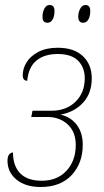

<svg xmlns="http://www.w3.org/2000/svg" viewBox="-20 -738 416 768"><path d="M10 -95Q10 -112 16.5 -120Q23 -128 32 -128Q32 -74 61 -44.5Q90 -15 147 -15Q209 -15 246 -55Q283 -95 283 -158Q283 -211 250.5 -240.5Q218 -270 171 -270H105L110 -295H185Q245 -295 282 -331Q319 -367 319 -425Q319 -468 292.5 -495Q266 -522 211 -522Q158 -522 126 -496Q94 -470 89 -415Q71 -415 71 -437Q71 -464 86.5 -489Q102 -514 133.5 -530.5Q165 -547 211 -547Q276 -547 311.5 -513.5Q347 -480 347 -425Q347 -365 312.5 -327.5Q278 -290 224 -280V-279Q263 -270 287 -238.5Q311 -207 311 -159Q311 -85 266.5 -37.5Q222 10 143 10Q82 10 46 -19.5Q10 -49 10 -95ZM150 -671Q150 -689 157.5 -703.5Q165 -718 179 -718Q198 -718 198 -694Q198 -673 190.5 -660Q183 -647 170 -647Q160 -647 155 -652.5Q150 -658 150 -671ZM293 -671Q293 -689 301 -703.5Q309 -718 322 -718Q341 -718 341 -694Q341 -673 333.5 -660Q326 -647 313 -647Q293 -647 293 -671Z"/></svg>

Font: Noto Serif NarrowThin
Style: Italic
Weight: 250
Width: 4
Italic angle: -12°
Designer: Monotype Design Team
Foundry: Monotype Imaging Inc.
Version: Version 1.001